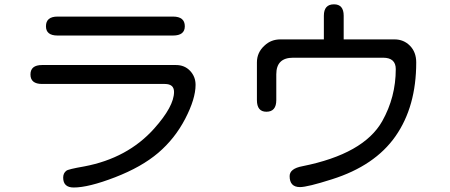

<svg xmlns="http://www.w3.org/2000/svg" viewBox="-20 -793 2040 871"><path d="M118.2 -455.1Q118.2 -498 170.9 -498H778.3Q817.4 -498 842.3 -471.7Q867.2 -445.3 867.2 -408.2Q867.2 -344.7 820.3 -254.4Q773.4 -164.1 697.8 -99.6Q622.1 -35.2 502 11.2Q381.8 57.6 314.5 57.6Q266.6 57.6 266.6 12.7Q266.6 -7.8 281.2 -18.6Q289.1 -25.4 362.3 -38.1Q558.6 -75.2 678.7 -209Q769.5 -310.5 769.5 -376Q769.5 -412.1 727.5 -412.1H170.9Q118.2 -412.1 118.2 -455.1ZM764.6 -717.8Q818.4 -717.8 818.4 -673.8Q818.4 -631.8 764.6 -631.8H241.2Q188.5 -631.8 188.5 -673.8Q188.5 -717.8 241.2 -717.8H764.6Z M1449.2 -614.3V-721.7Q1449.2 -773.4 1495.1 -773.4Q1539.1 -773.4 1539.1 -721.7V-614.3H1769.5Q1811.5 -614.3 1839.8 -585.4Q1868.2 -556.6 1868.2 -509.8Q1868.2 -309.6 1774.4 -175.3Q1680.7 -41 1485.4 20.5Q1375 55.7 1340.8 55.7Q1293.9 55.7 1293.9 5.9Q1293.9 -28.3 1352.5 -39.1Q1629.9 -94.7 1713.9 -243.2Q1775.4 -352.5 1775.4 -479.5Q1775.4 -531.2 1717.8 -531.2H1309.6Q1233.4 -531.2 1233.4 -456.1V-338.9Q1233.4 -286.1 1188.5 -286.1Q1145.5 -286.1 1145.5 -338.9V-509.8Q1145.5 -555.7 1180.7 -586.9Q1210 -614.3 1252 -614.3H1449.2Z"/></svg>

Font: jf-openhuninn-1.0
Style: Regular
Weight: 400
Designer: [Kosugi Maru]
      Designed by Motoya company      

      [Varela Round]
      Joe Prince(Latin component); Avraham Co
Foundry: justfont CO.,LTD.
Version: 1.0